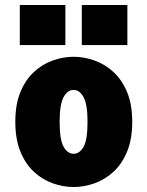

<svg xmlns="http://www.w3.org/2000/svg" viewBox="-20 -740 590 771"><path d="M275.5 11Q233.5 11 192 -3.8Q150.5 -18.5 116.5 -49.8Q82.5 -81 62 -131Q41.5 -181 41.5 -251Q41.5 -321 62 -370.5Q82.5 -420 116.5 -451.2Q150.5 -482.5 192 -497.2Q233.5 -512 275.5 -512Q317.5 -512 359.2 -497.2Q401 -482.5 435.2 -451.2Q469.5 -420 490.2 -370.5Q511 -321 511 -251Q511 -181 490.2 -131Q469.5 -81 435.2 -49.8Q401 -18.5 359.2 -3.8Q317.5 11 275.5 11ZM275.5 -122.5Q299.5 -122.5 315.5 -150.2Q331.5 -178 331.5 -251Q331.5 -321 315.5 -350Q299.5 -379 275.5 -379Q251.5 -379 235.5 -350.2Q219.5 -321.5 219.5 -251Q219.5 -178.5 235.5 -150.5Q251.5 -122.5 275.5 -122.5ZM59.5 -720H242.5V-559H59.5ZM308.5 -720H491.5V-559H308.5Z"/></svg>

Font: Trispace SemiCondensed ExtraBold
Style: Regular
Weight: 800
Width: 4
Designer: Tyler Finck
Foundry: Etcetera Type Company
Version: Version 1.210; ttfautohint (v1.8.3)